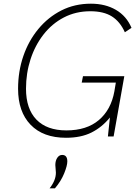

<svg xmlns="http://www.w3.org/2000/svg" viewBox="-20 -740 751 1041"><path d="M430 -327H654L596 0H565L576 -103Q533 -50 476 -21.5Q419 7 338 7Q214 7 146 -63.5Q78 -134 78 -259Q78 -353 106.5 -436Q135 -519 188 -583Q241 -647 313 -683.5Q385 -720 473 -720Q551 -720 608.5 -686.5Q666 -653 693 -589L657 -565Q631 -623 586.5 -651Q542 -679 470 -679Q391 -679 326.5 -645.5Q262 -612 216 -553Q170 -494 145.5 -418.5Q121 -343 121 -259Q121 -150 177.5 -91.5Q234 -33 340 -33Q450 -33 516 -89Q582 -145 600 -244L608 -292H423ZM249 281Q265 261 274 239.5Q283 218 283 196Q283 185 281.5 175Q280 165 280 155Q280 131 290.5 115.5Q301 100 317 100Q345 100 345 135Q345 158 328 200Q311 242 278 281Z"/></svg>

Font: Livvic ExtraLight
Style: Italic
Weight: 275
Italic angle: -10°
Designer: Jacques Le Bailly, Baron von Fonthausen
Version: Version 1.001; ttfautohint (v1.8.2)